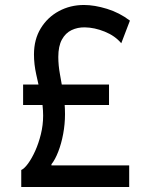

<svg xmlns="http://www.w3.org/2000/svg" viewBox="-20 -747 602 767"><path d="M64.9 0V-67.9Q77.1 -73.2 92 -93.5Q106.9 -113.8 120.6 -144Q134.3 -174.3 143.3 -210.9Q152.3 -247.6 152.3 -284.7Q152.3 -325.7 143.1 -367.2Q133.8 -408.7 124.8 -449.5Q115.7 -490.2 115.7 -529.3Q115.7 -589.4 142.8 -633.8Q169.9 -678.2 215.3 -702.6Q260.7 -727.1 315.4 -727.1Q357.4 -727.1 407.5 -711.7Q457.5 -696.3 499 -664.6L464.4 -574.2Q439.5 -604 398.4 -620.6Q357.4 -637.2 318.8 -637.7Q290 -638.2 265.9 -626.7Q241.7 -615.2 227.3 -588.9Q212.9 -562.5 212.9 -519.5Q212.9 -485.8 219.7 -449.2Q226.6 -412.6 233.2 -372.8Q239.7 -333 239.7 -291Q239.7 -251.5 232.4 -212.2Q225.1 -172.9 212.6 -140.9Q200.2 -108.9 185.5 -90.8V-86.4H496.1V0ZM72.3 -327.6V-409.2H415.5V-327.6Z"/></svg>

Font: Reddit Mono Medium
Style: Regular
Weight: 500
Monospace: yes
Designer: Stephen Hutchings
Foundry: Reddit
Version: Version 1.014